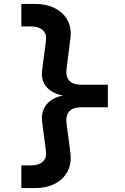

<svg xmlns="http://www.w3.org/2000/svg" viewBox="-20 -850 640 981"><path d="M89 111V-5H140Q177 -5 198 -23.5Q219 -42 215 -75L195 -231Q189 -282 219 -317.5Q249 -353 303 -362Q249 -371 219 -404Q189 -437 195 -488L215 -644Q219 -678 198 -696.5Q177 -715 140 -715H89V-830H158Q216 -830 259.5 -808.5Q303 -787 324.5 -748Q346 -709 340 -656L320 -499Q310 -417 397 -417H531V-302H397Q310 -302 320 -219L340 -67Q346 -13 324.5 27Q303 67 260 89Q217 111 158 111Z"/></svg>

Font: Pitagon Sans Mono
Style: Bold
Weight: 700
Monospace: yes
Designer: Travis Tran
Foundry: Pitagon
Version: Version 1.001; ttfautohint (v1.8.4.7-5d5b);gftools[0.9.26]